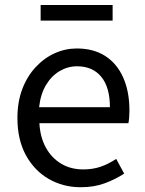

<svg xmlns="http://www.w3.org/2000/svg" viewBox="-20 -756 594 789"><path d="M311.7 13.4Q239.5 13.4 180.4 -20.6Q121.3 -54.6 86.4 -118.2Q51.6 -181.9 51.6 -271Q51.6 -337.5 71.6 -390.1Q91.7 -442.7 126.5 -480.1Q161.4 -517.6 205 -537.2Q248.6 -556.8 295.4 -556.8Q364.6 -556.8 412.8 -525.7Q461 -494.5 486.4 -437.1Q511.9 -379.7 511.9 -301.7Q511.9 -287.4 510.9 -274.1Q510 -260.7 507.6 -249.7H141.9Q145 -192.4 168.3 -149.8Q191.7 -107.2 231.1 -83.5Q270.4 -59.8 322.3 -59.8Q361.8 -59.8 394.5 -71.2Q427.1 -82.7 457.5 -103.1L490.3 -42.5Q454.8 -19.4 411 -3Q367.2 13.4 311.7 13.4ZM140.7 -315.5H431.7Q431.7 -397.1 396.2 -440.3Q360.8 -483.6 296.5 -483.6Q258.5 -483.6 225.1 -463.9Q191.7 -444.3 169.2 -406.9Q146.7 -369.6 140.7 -315.5ZM147 -671.3V-735.5H442.8V-671.3Z"/></svg>

Font: Noto Sans TC
Style: Regular
Weight: 100
Designer: Ryoko NISHIZUKA 西塚涼子 (kana, bopomofo & ideographs); Paul D. Hunt (Latin, Greek & Cyrillic); Sandoll Communications 산돌커뮤니
Foundry: Adobe
Version: Version 2.004;hotconv 1.0.118;makeotfexe 2.5.65603